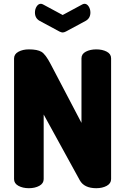

<svg xmlns="http://www.w3.org/2000/svg" viewBox="-20 -991 659 1011"><path d="M487 0Q423 0 400 -42L210 -388V-48Q210 -25 187 -12.5Q164 0 132 0Q100 0 77 -12.5Q54 -25 54 -48V-683Q54 -706 77 -718.5Q100 -731 132 -731Q177 -731 198.5 -718Q220 -705 247 -653L409 -344V-684Q409 -707 432 -719Q455 -731 487 -731Q519 -731 542 -719Q565 -707 565 -684V-48Q565 -25 542 -12.5Q519 0 487 0ZM206 -968 310 -912 414 -968Q420 -971 425 -971Q438 -971 447 -957Q456 -943 456 -925Q456 -895 431 -881L327 -825Q317 -820 310 -820Q303 -820 293 -825L189 -881Q164 -895 164 -925Q164 -943 173 -957Q182 -971 195 -971Q200 -971 206 -968Z"/></svg>

Font: Dosis
Style: ExtraBold
Weight: 800
Designer: EdgarTolentino, PabloImpallari, IginoMarini
Foundry: EdgarTolentino, PabloImpallari, IginoMarini
Version: Version 1.007